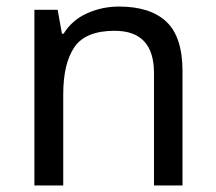

<svg xmlns="http://www.w3.org/2000/svg" viewBox="-20 -566 658 586"><path d="M343 -546Q439 -546 488 -499.5Q537 -453 537 -349V0H450V-343Q450 -472 330 -472Q241 -472 207 -422Q173 -372 173 -278V0H85V-536H156L169 -463H174Q200 -505 246 -525.5Q292 -546 343 -546Z"/></svg>

Font: Noto Sans Old Hungarian
Style: Regular
Weight: 400
Designer: Monotype Design Team
Foundry: Monotype Imaging Inc.
Version: Version 2.005; ttfautohint (v1.8.4.7-5d5b)